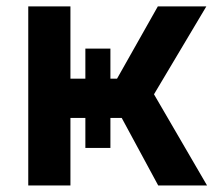

<svg xmlns="http://www.w3.org/2000/svg" viewBox="-20 -565 658 585"><path d="M610.8 0H462L350.9 -205.6H316.4V-114.3H240.1V-205.6H194.6V0H66.1V-545.5H194.6V-325.3H240.1V-416.9H316.4V-325.3H336.6L460.9 -545.5H608.7L449.2 -277.7Z"/></svg>

Font: Linik Sans SemiBold
Style: Regular
Weight: 600
Designer: Fonts by Rasmus Andersson / Changes by Cristiano Sobral with parts from Marc Monis
Foundry: rsms
Version: Version 3.020; ttfautohint (v1.6)